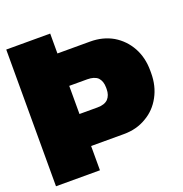

<svg xmlns="http://www.w3.org/2000/svg" viewBox="-125 -798 864 908"><g transform="rotate(-20 307.0 -344.0)"><path d="M225.1 -587.9H390.1Q453.6 -587.9 503.9 -559.1Q553.7 -529.3 582 -478Q609.9 -426.8 609.9 -361.8V-349.1Q609.9 -284.2 582 -232.9Q553.7 -180.2 503.9 -151.9Q454.6 -122.1 390.1 -122.1H225.1V0H3.9V-688H225.1ZM225.1 -424.8V-283.2H315.9Q351.6 -283.2 369.1 -300.8Q386.2 -319.3 386.2 -350.1V-357.9Q386.2 -389.6 369.1 -408.2Q351.1 -424.8 315.9 -424.8Z"/></g></svg>

Font: Archivo-RBTV
Style: Regular
Weight: 500
Designer: Hector Gatti
Foundry: Hector Gatti
Version: ""